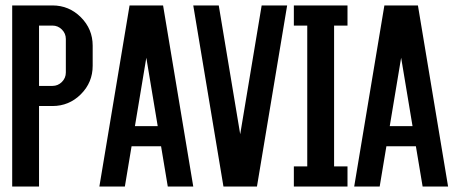

<svg xmlns="http://www.w3.org/2000/svg" viewBox="-20 -679 1651 699"><path d="M24.4 -659.2H170.9Q231.4 -659.2 274.4 -616.2Q317.4 -573.2 317.4 -512.7V-439.5Q317.4 -378.9 274.4 -335.9Q231.4 -293 170.9 -293H122.1V0H24.4ZM219.7 -537.1Q219.7 -557.1 205.3 -571.5Q190.9 -585.9 170.9 -585.9H122.1V-366.2H170.9Q190.9 -366.2 205.3 -380.6Q219.7 -395 219.7 -415Z M512.7 -468.8 471.2 -219.7H554.2ZM459 -146.5 434.6 0H341.8L451.7 -659.2H573.7L683.6 0H590.8L566.4 -146.5Z M793.5 0 683.6 -659.2H776.4L854.5 -190.4L932.6 -659.2H1025.4L915.5 0Z M1196.3 -73.2H1245.1V0H1049.8V-73.2H1098.6V-585.9H1049.8V-659.2H1245.1V-585.9H1196.3Z M1440.4 -468.8 1398.9 -219.7H1481.9ZM1386.7 -146.5 1362.3 0H1269.5L1379.4 -659.2H1501.5L1611.3 0H1518.6L1494.1 -146.5Z"/></svg>

Font: Alegre Sans
Style: Regular
Weight: 400
Width: 3
Designer: GrandChaos9000
Version: Version 1.2.6 - August 1, 2014